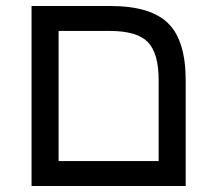

<svg xmlns="http://www.w3.org/2000/svg" viewBox="-20 -619 718 639"><path d="M598 -351V0H85V-599H347Q482 -599 540 -541Q598 -484 598 -351ZM346 -516H175V-83H508V-352Q508 -442 472 -479Q436 -516 346 -516Z"/></svg>

Font: Libra Sans
Style: Regular
Weight: 400
Foundry: Context Ltd
Version: Version 1.002